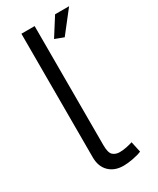

<svg xmlns="http://www.w3.org/2000/svg" viewBox="-190 -789 702 854"><g transform="rotate(-30 161.5 -362.0)"><path d="M78 -730H146V-118Q146 -79 159.5 -67Q173 -55 194 -55Q212 -55 230.5 -59Q249 -63 261 -67L273 -12Q254 -4 226.5 1Q199 6 179 6Q133 6 105.5 -21Q78 -48 78 -95ZM237 -620 192 -637 251 -730H323Z"/></g></svg>

Font: Raleway
Style: Regular
Weight: 400
Designer: Matt McInerney, Pablo Impallari, Rodrigo Fuenzalida
Foundry: Matt McInerney, Pablo Impallari, Rodrigo Fuenzalida
Version: Version 4.101;RELEASE